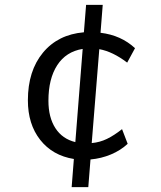

<svg xmlns="http://www.w3.org/2000/svg" viewBox="-20 -646 660 785"><path d="M502 -58Q473 -31 433.5 -14.5Q394 2 350 6L341 119H273L282 4Q195 -10 144.5 -74Q94 -138 94 -236Q94 -356 155.5 -430.5Q217 -505 323 -514L332 -626H400L391 -512Q475 -502 532 -449L500 -390Q441 -435 386 -445L355 -61Q388 -64 417 -78Q446 -92 479 -118ZM288 -65 318 -446Q250 -435 214 -379.5Q178 -324 178 -234Q178 -166 206.5 -122Q235 -78 288 -65Z"/></svg>

Font: Muli
Style: Italic
Weight: 400
Italic angle: -4.541°
Designer: Vernon Adams
Foundry: Vernon Adams
Version: Version 2.001